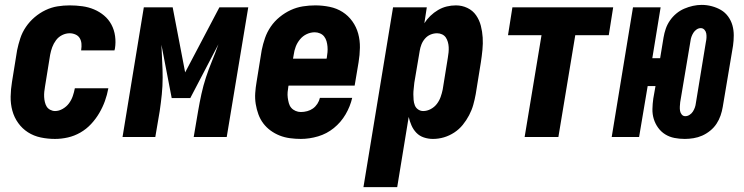

<svg xmlns="http://www.w3.org/2000/svg" viewBox="-20 -560 3040 785"><path d="M205 8Q175 8 146.5 2Q118 -4 94.5 -19Q71 -34 54.5 -57Q38 -80 30.5 -107.5Q23 -135 23.5 -165Q24 -195 29 -225L50 -355Q55 -379 63 -403.5Q71 -428 86 -450Q101 -472 121.5 -489.5Q142 -507 166 -518.5Q190 -530 215 -534Q240 -538 265 -538Q291 -538 316.5 -534.5Q342 -531 364.5 -521.5Q387 -512 405.5 -496.5Q424 -481 435.5 -459.5Q447 -438 450.5 -412.5Q454 -387 450 -362Q449 -360 449 -358Q449 -356 448 -354H311Q312 -354 312 -355Q312 -356 312 -357Q314 -369 313 -381.5Q312 -394 306 -404Q300 -414 288.5 -419Q277 -424 265 -424Q249 -424 234 -416.5Q219 -409 209 -395.5Q199 -382 193.5 -367Q188 -352 185 -336L164 -206Q162 -195 161 -184.5Q160 -174 160.5 -163.5Q161 -153 163.5 -142.5Q166 -132 171 -124Q176 -116 185.5 -111Q195 -106 205 -106Q221 -106 236.5 -115Q252 -124 262 -137.5Q272 -151 277.5 -167Q283 -183 286 -199H423Q418 -172 409 -147Q400 -122 386 -98Q372 -74 352.5 -53Q333 -32 308.5 -18Q284 -4 257.5 2Q231 8 205 8Z M481 0 568 -530H686L737 -264L877 -530H995L907 0H772L790 -106Q796 -141 803.5 -175.5Q811 -210 822 -243.5Q833 -277 847 -311Q861 -345 873 -379L758 -159H682L640 -377Q641 -343 643 -310Q645 -277 645 -242.5Q645 -208 641.5 -174Q638 -140 633 -106L615 0Z M1210 8Q1188 8 1165.5 5Q1143 2 1123 -6Q1103 -14 1086 -26.5Q1069 -39 1056.5 -55.5Q1044 -72 1036.5 -92.5Q1029 -113 1025.5 -135Q1022 -157 1023.5 -179.5Q1025 -202 1029 -225L1050 -355Q1055 -380 1063.5 -404.5Q1072 -429 1087 -451Q1102 -473 1123.5 -490.5Q1145 -508 1169 -519Q1193 -530 1218.5 -534Q1244 -538 1269 -538Q1299 -538 1328 -532Q1357 -526 1380.5 -511Q1404 -496 1420.5 -473Q1437 -450 1444.5 -422.5Q1452 -395 1451.5 -365Q1451 -335 1446 -305L1430 -210H1160L1159 -207Q1157 -195 1156 -183.5Q1155 -172 1156.5 -160.5Q1158 -149 1161 -138Q1164 -127 1171 -119Q1178 -111 1188.5 -106.5Q1199 -102 1210 -102Q1223 -102 1236 -105.5Q1249 -109 1259.5 -116.5Q1270 -124 1277.5 -135.5Q1285 -147 1288 -160H1420Q1412 -125 1393 -92.5Q1374 -60 1345 -36.5Q1316 -13 1280.5 -2.5Q1245 8 1210 8ZM1178 -320H1315L1316 -323Q1318 -335 1319 -346.5Q1320 -358 1319 -369.5Q1318 -381 1315 -391.5Q1312 -402 1305.5 -410.5Q1299 -419 1288.5 -423.5Q1278 -428 1267 -428Q1250 -428 1234 -420.5Q1218 -413 1206.5 -399Q1195 -385 1189 -369Q1183 -353 1181 -337Z M1466 205 1587 -530H1725L1715 -465Q1725 -481 1739.5 -495Q1754 -509 1771 -519Q1788 -529 1806.5 -533.5Q1825 -538 1844 -538Q1869 -538 1891 -527.5Q1913 -517 1926.5 -497.5Q1940 -478 1946 -454.5Q1952 -431 1953.5 -406.5Q1955 -382 1952.5 -356.5Q1950 -331 1946 -305L1925 -175Q1921 -153 1915 -131.5Q1909 -110 1898 -89Q1887 -68 1872 -49.5Q1857 -31 1837 -18Q1817 -5 1795 1.5Q1773 8 1750 8Q1731 8 1713 2Q1695 -4 1682.5 -17Q1670 -30 1662.5 -47Q1655 -64 1651 -82L1604 205ZM1710 -106Q1726 -106 1741 -114Q1756 -122 1766 -135Q1776 -148 1781.5 -163.5Q1787 -179 1790 -194L1811 -324Q1813 -335 1814 -346Q1815 -357 1814.5 -367.5Q1814 -378 1811 -388.5Q1808 -399 1802.5 -407Q1797 -415 1787.5 -419.5Q1778 -424 1767 -424Q1753 -424 1740 -418.5Q1727 -413 1717.5 -402Q1708 -391 1703 -378Q1698 -365 1696 -352L1674 -222Q1673 -210 1671.5 -198Q1670 -186 1670 -174.5Q1670 -163 1671 -151.5Q1672 -140 1676 -129.5Q1680 -119 1689.5 -112.5Q1699 -106 1710 -106Z M2125 0 2194 -416H2057L2075 -530H2487L2469 -416H2332L2263 0Z M2780 8Q2758 8 2737.5 4Q2717 0 2700 -10.5Q2683 -21 2671 -37.5Q2659 -54 2653 -73.5Q2647 -93 2647.5 -114.5Q2648 -136 2651 -157L2660 -208H2628L2593 0H2481L2568 -530H2681L2647 -322H2679L2693 -407Q2696 -425 2702 -442.5Q2708 -460 2719 -476Q2730 -492 2745 -504.5Q2760 -517 2777.5 -524.5Q2795 -532 2813 -536Q2831 -540 2849 -540Q2870 -540 2890.5 -534.5Q2911 -529 2928 -519Q2945 -509 2957 -492.5Q2969 -476 2974.5 -456.5Q2980 -437 2980 -415.5Q2980 -394 2977 -373L2935 -123Q2932 -105 2926 -87.5Q2920 -70 2909.5 -54Q2899 -38 2883.5 -25.5Q2868 -13 2851 -5.5Q2834 2 2815.5 5Q2797 8 2780 8ZM2782 -85Q2791 -85 2799.5 -90.5Q2808 -96 2813 -104Q2818 -112 2821 -120.5Q2824 -129 2825 -138L2866 -388Q2868 -397 2868.5 -406Q2869 -415 2867.5 -423.5Q2866 -432 2860 -438.5Q2854 -445 2845 -445Q2836 -445 2828 -439.5Q2820 -434 2815 -426Q2810 -418 2807 -409.5Q2804 -401 2803 -392L2761 -142Q2760 -133 2759.5 -124Q2759 -115 2760.5 -106.5Q2762 -98 2767.5 -91.5Q2773 -85 2782 -85Z"/></svg>

Font: Iosevka Curly Heavy Oblique
Style: Regular
Weight: 900
Italic angle: -9°
Monospace: yes
Designer: Belleve Invis
Foundry: Belleve Invis
Version: Version 11.1.0; ttfautohint (v1.8.3)